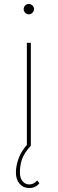

<svg xmlns="http://www.w3.org/2000/svg" viewBox="-20 -732 290 965"><path d="M115 -517H135V0H115ZM125 -660Q114 -660 106.5 -668Q99 -676 99 -686Q99 -697 106.5 -704.5Q114 -712 125 -712Q135 -712 143 -704.5Q151 -697 151 -686Q151 -676 143 -668Q135 -660 125 -660ZM127 213Q97 213 78.5 191.5Q60 170 60 135Q60 100 74.5 61.5Q89 23 127 -17L135 0Q100 39 90 70Q80 101 80 134Q80 163 93.5 179Q107 195 127 195Q150 195 167 175L178 189Q159 213 127 213Z"/></svg>

Font: Montserrat
Style: Regular
Weight: 400
Designer: Julieta Ulanovsky
Foundry: Julieta Ulanovsky
Version: Version 8.000